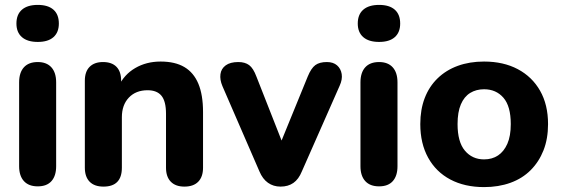

<svg xmlns="http://www.w3.org/2000/svg" viewBox="-20 -752 2289 783"><path d="M134 8Q97 8 77.5 -13.5Q58 -35 58 -74V-416Q58 -456 77.5 -477.5Q97 -499 134 -499Q170 -499 189.5 -477.5Q209 -456 209 -416V-74Q209 -35 190 -13.5Q171 8 134 8ZM134 -581Q92 -581 69.5 -600.5Q47 -620 47 -656Q47 -693 69.5 -712.5Q92 -732 134 -732Q176 -732 198 -712.5Q220 -693 220 -656Q220 -620 198 -600.5Q176 -581 134 -581Z M402 9Q365 9 345.5 -11Q326 -31 326 -68V-423Q326 -460 345.5 -479.5Q365 -499 400 -499Q436 -499 455 -479.5Q474 -460 474 -423V-366L463 -399Q486 -448 531.5 -474.5Q577 -501 635 -501Q694 -501 732 -478.5Q770 -456 789 -410.5Q808 -365 808 -295V-68Q808 -31 788.5 -11Q769 9 732 9Q696 9 676.5 -11Q657 -31 657 -68V-288Q657 -339 638.5 -361.5Q620 -384 582 -384Q534 -384 505.5 -354Q477 -324 477 -274V-68Q477 9 402 9Z M1124 9Q1095 9 1073 -6.5Q1051 -22 1038 -53L887 -401Q876 -427 879 -449.5Q882 -472 900.5 -485.5Q919 -499 952 -499Q979 -499 996 -486.5Q1013 -474 1026 -439L1144 -139H1112L1235 -440Q1249 -474 1266 -486.5Q1283 -499 1313 -499Q1339 -499 1354.5 -485.5Q1370 -472 1373.5 -450Q1377 -428 1365 -402L1211 -53Q1198 -21 1176.5 -6Q1155 9 1124 9Z M1526 8Q1489 8 1469.5 -13.5Q1450 -35 1450 -74V-416Q1450 -456 1469.5 -477.5Q1489 -499 1526 -499Q1562 -499 1581.5 -477.5Q1601 -456 1601 -416V-74Q1601 -35 1582 -13.5Q1563 8 1526 8ZM1526 -581Q1484 -581 1461.5 -600.5Q1439 -620 1439 -656Q1439 -693 1461.5 -712.5Q1484 -732 1526 -732Q1568 -732 1590 -712.5Q1612 -693 1612 -656Q1612 -620 1590 -600.5Q1568 -581 1526 -581Z M1954 11Q1875 11 1816.5 -20Q1758 -51 1726 -109Q1694 -167 1694 -246Q1694 -305 1712 -352Q1730 -399 1764.5 -432.5Q1799 -466 1847 -483.5Q1895 -501 1954 -501Q2033 -501 2091.5 -470Q2150 -439 2182.5 -382Q2215 -325 2215 -246Q2215 -186 2196.5 -139Q2178 -92 2144 -58Q2110 -24 2061.5 -6.5Q2013 11 1954 11ZM1954 -102Q1987 -102 2011 -118Q2035 -134 2049 -165.5Q2063 -197 2063 -246Q2063 -319 2033 -353.5Q2003 -388 1954 -388Q1922 -388 1897.5 -373Q1873 -358 1859.5 -326.5Q1846 -295 1846 -246Q1846 -173 1876 -137.5Q1906 -102 1954 -102Z"/></svg>

Font: Nunito ExtraLight ExtraBold
Style: Regular
Weight: 800
Version: Version 3.602